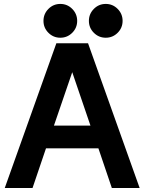

<svg xmlns="http://www.w3.org/2000/svg" viewBox="-20 -948 737 968"><path d="M344.2 -584 252 -314.9H436ZM224.1 -782.7Q199.2 -807.6 199.2 -842.8Q199.2 -877.9 224.1 -903.1Q249 -928.2 284.2 -928.2Q319.3 -928.2 344.2 -903.1Q369.1 -877.9 369.1 -842.8Q369.1 -807.6 344.2 -782.7Q319.3 -757.8 284.2 -757.8Q249 -757.8 224.1 -782.7ZM453.1 -782.7Q428.2 -807.6 428.2 -842.8Q428.2 -877.9 453.1 -903.1Q478 -928.2 513.2 -928.2Q548.3 -928.2 573.2 -903.1Q598.1 -877.9 598.1 -842.8Q598.1 -807.6 573.2 -782.7Q548.3 -757.8 513.2 -757.8Q478 -757.8 453.1 -782.7ZM3.9 0 264.2 -730H423.8L684.1 0H543.9L476.1 -200.2H211.9L144 0Z"/></svg>

Font: Miedinger*
Style: Bold
Weight: 700
Version: Version 001.000